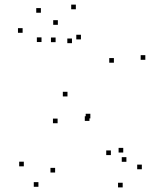

<svg xmlns="http://www.w3.org/2000/svg" viewBox="-20 -782 660 826"><path d="M590.2 -53.8V-73.8H570.2V-53.8ZM510.2 -125.8V-145.8H490.2V-125.8ZM457 -114.8V-134.8H437V-114.8ZM523.8 -85.9V-105.9H503.8V-85.9ZM364.8 -261.9V-281.9H344.8V-261.9ZM368.7 -272.6V-292.6H348.7V-272.6ZM605.2 -524.7V-544.7H585.2V-524.7ZM306.3 -742.1V-762.1H286.3V-742.1ZM155.9 -727.2V-747.2H135.9V-727.2ZM77.3 -640.9V-660.9H57.3V-640.9ZM219.2 -600.6V-620.6H199.2V-600.6ZM328.2 -612.5V-632.5H308.2V-612.5ZM470 -512.2V-532.2H450V-512.2ZM270.3 -367.1V-387.1H250.3V-367.1ZM227.8 -251.8V-271.8H207.8V-251.8ZM507.8 24.2V4.2H487.8V24.2ZM217.1 -39.8V-59.8H197.1V-39.8ZM289.6 -596.3V-616.3H269.6V-596.3ZM228.9 -675.2V-695.2H208.9V-675.2ZM158.6 -601.2V-621.2H138.6V-601.2ZM82.5 -66.4V-86.4H62.5V-66.4ZM145.3 21.6V1.6H125.3V21.6Z"/></svg>

Font: Monaspace Radon Dots Var
Style: Regular
Weight: 400
Designer: Riley Cran and the Lettermatic Team
Version: Version 1.100 (Monaspace Radon Dots)